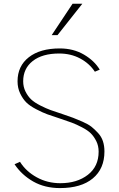

<svg xmlns="http://www.w3.org/2000/svg" viewBox="-20 -961 618 999"><path d="M55.7 -106.4 84 -119.1Q115.2 -69.3 170.9 -38.6Q226.6 -7.8 293.9 -7.8Q380.9 -7.8 437 -51.3Q493.2 -94.7 493.2 -171.9Q493.2 -202.1 481 -226.6Q468.8 -251 452.6 -267.1Q436.5 -283.2 406.2 -298.8Q376 -314.5 353.5 -322.8Q331.1 -331.1 293 -343.8Q251 -357.4 226.6 -366.2Q202.1 -375 168.5 -392.6Q134.8 -410.2 116.7 -428.2Q98.6 -446.3 85 -474.6Q71.3 -502.9 71.3 -538.1Q71.3 -617.2 129.9 -663.1Q188.5 -709 291 -709Q362.3 -709 417 -676.8Q471.7 -644.5 499 -598.6L473.6 -587.9Q445.3 -630.9 397 -656.7Q348.6 -682.6 288.1 -682.6Q200.2 -682.6 150.4 -643.6Q100.6 -604.5 100.6 -538.1Q100.6 -508.8 112.8 -484.4Q125 -460 142.1 -443.8Q159.2 -427.7 189.9 -412.1Q220.7 -396.5 243.7 -388.2Q266.6 -379.9 305.7 -367.2Q340.8 -355.5 360.4 -348.1Q379.9 -340.8 409.7 -327.6Q439.5 -314.5 456.1 -301.3Q472.7 -288.1 490.2 -269Q507.8 -250 515.6 -226.1Q523.4 -202.1 523.4 -172.9Q523.4 -83 462.9 -32.7Q402.3 17.6 292 17.6Q212.9 17.6 152.8 -16.6Q92.8 -50.8 55.7 -106.4ZM249 -778.3 357.4 -941.4H408.2L279.3 -778.3Z"/></svg>

Font: Gothic A1 Thin
Style: Regular
Weight: 250
Designer: HanYang I&C Co.,Ltd.
Foundry: HanYang I&C Co.,Ltd.
Version: Version 2.50